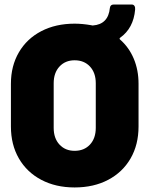

<svg xmlns="http://www.w3.org/2000/svg" viewBox="-20 -812 657 844"><path d="M507 -639Q547 -604 568 -554Q589 -504 589 -444V-256Q589 -176 554 -115.5Q519 -55 455.5 -21.5Q392 12 308 12Q225 12 161.5 -21.5Q98 -55 63 -115.5Q28 -176 28 -256V-444Q28 -522 63 -582Q98 -642 161.5 -675Q225 -708 308 -708Q342 -708 382 -701Q384 -700 388 -700Q456 -705 463 -777Q465 -792 479 -792H560Q567 -792 571 -786Q575 -780 574 -770Q567 -688 508 -646Q504 -643 507 -639ZM401 -446Q401 -492 375.5 -519.5Q350 -547 308 -547Q267 -547 241.5 -519.5Q216 -492 216 -446V-250Q216 -204 241.5 -176.5Q267 -149 308 -149Q350 -149 375.5 -176.5Q401 -204 401 -250Z"/></svg>

Font: Barlow Black
Style: Regular
Weight: 900
Designer: Jeremy Tribby
Foundry: Tribby Type
Version: Version 1.422